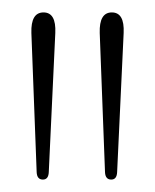

<svg xmlns="http://www.w3.org/2000/svg" viewBox="-20 -789 250 309"><path d="M159 -500Q149.5 -500 149 -512L140.5 -736Q139.5 -769 160 -769Q180.5 -769 179 -736L168.5 -512Q168 -500 159 -500ZM49 -500Q39.5 -500 39 -512L30.5 -736Q29.5 -769 50 -769Q70.5 -769 69 -736L58.5 -512Q58 -500 49 -500Z"/></svg>

Font: Fraunces 72pt Soft Thin
Style: Regular
Weight: 100
Version: Version 1.000;[b76b70a41]